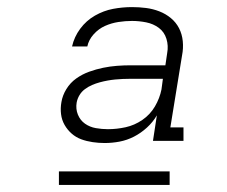

<svg xmlns="http://www.w3.org/2000/svg" viewBox="-20 -720 640 541"><path d="M275 -317Q258 -317 241 -319.5Q224 -322 209 -327.5Q194 -333 182 -343.5Q170 -354 162 -368Q154 -382 152 -398.5Q150 -415 153 -432Q156 -451 167 -469Q178 -487 195 -499Q212 -511 231.5 -518Q251 -525 270.5 -529Q290 -533 309.5 -534.5Q329 -536 348 -536H446L451 -570Q455 -591 449 -610.5Q443 -630 427.5 -641.5Q412 -653 392 -657Q372 -661 352 -661Q333 -661 313.5 -658Q294 -655 276 -647Q258 -639 244 -623.5Q230 -608 226 -589H183Q189 -616 206 -639Q223 -662 247.5 -676Q272 -690 298.5 -695Q325 -700 352 -700Q372 -700 391.5 -697.5Q411 -695 429 -688Q447 -681 461.5 -669Q476 -657 484.5 -640.5Q493 -624 495 -604Q497 -584 493 -564L460 -361H497V-323H411L422 -395Q411 -376 394 -360.5Q377 -345 357.5 -335Q338 -325 317 -321Q296 -317 275 -317ZM284 -356Q309 -356 334 -361.5Q359 -367 381 -382Q403 -397 416.5 -420Q430 -443 435 -468L439 -498H348Q337 -498 326 -497.5Q315 -497 304.5 -496Q294 -495 283 -493Q272 -491 261 -488Q250 -485 239.5 -480.5Q229 -476 219.5 -469Q210 -462 204 -452Q198 -442 196 -431Q193 -413 199.5 -397Q206 -381 219.5 -371.5Q233 -362 250 -359Q267 -356 284 -356ZM458 -199H146V-237H458Z"/></svg>

Font: Iosevka Slab XLtExObl
Style: Regular
Weight: 200
Width: 7
Italic angle: -9°
Monospace: yes
Designer: Belleve Invis
Foundry: Belleve Invis
Version: Version 11.1.1; ttfautohint (v1.8.3)